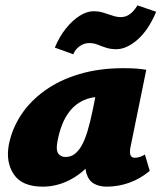

<svg xmlns="http://www.w3.org/2000/svg" viewBox="-20 -688 604 718"><path d="M140 10Q63 10 32 -35.5Q1 -81 13 -147Q25 -207 59 -258.5Q93 -310 148 -349.5Q203 -389 277 -411Q351 -433 441 -433Q471 -433 490.5 -431.5Q510 -430 527 -427L468 -138Q460 -98 484 -98Q491 -98 500.5 -100.5Q510 -103 522 -110L540 -49Q504 -19 463 -4.5Q422 10 379 10Q351 10 331 -1.5Q311 -13 303 -40.5Q295 -68 304 -117L331 -249L417 -277Q402 -210 374.5 -157Q347 -104 310 -66.5Q273 -29 229.5 -9.5Q186 10 140 10ZM225 -101Q243 -101 257 -110.5Q271 -120 283.5 -140.5Q296 -161 306.5 -195Q317 -229 327 -278L347 -377L405 -320Q393 -324 382 -325Q371 -326 359 -326Q320 -326 291.5 -312.5Q263 -299 243.5 -275.5Q224 -252 212 -221Q200 -190 194 -154Q189 -125 198.5 -113Q208 -101 225 -101ZM254 -485 185 -510Q202 -551 226.5 -581.5Q251 -612 278 -629Q305 -646 330 -646Q349 -646 367 -640.5Q385 -635 401 -629.5Q417 -624 432 -624Q450 -624 465.5 -635Q481 -646 494 -668L564 -644Q535 -575 494 -539.5Q453 -504 415 -504Q394 -504 377 -509.5Q360 -515 345 -521Q330 -527 314 -527Q294 -527 277.5 -515Q261 -503 254 -485Z"/></svg>

Font: Ysabeau Black
Style: Italic
Weight: 900
Italic angle: -12°
Version: Version 2.000;gftools[0.9.27.dev2+g8671c4b]